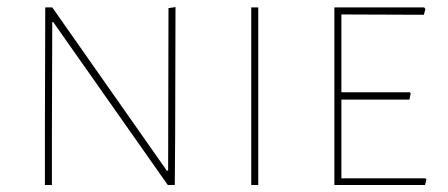

<svg xmlns="http://www.w3.org/2000/svg" viewBox="-20 -527 1276 547"><path d="M127.9 -158.2V0H107.9V-149.9L108.9 -505.9H128.9L455.1 -41H459L460 -503.9L480 -506.8L479 -141.1L478 0H458L131.8 -463.9H128.9Z M715.8 -505.9V0H695.8V-505.9Z M1190.9 0H932.6V-505.9H1188.5L1191.9 -501L1187.5 -484.9L952.6 -485.8V-264.2H1147.9L1149.9 -259.8L1146.5 -243.2H952.6V-19H1191.9L1194.8 -16.1Z"/></svg>

Font: Datalegreya
Style: Gradient
Weight: 400
Designer: Figs Lab
Foundry: Figs Lab
Version: Version 1.002;PS 001.002;hotconv 1.0.70;makeotf.lib2.5.58329